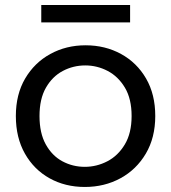

<svg xmlns="http://www.w3.org/2000/svg" viewBox="-20 -736 680 763"><path d="M317 7Q239 7 177 -27.5Q115 -62 79 -125.5Q43 -189 43 -275Q43 -361 80 -424Q117 -487 180 -521.5Q243 -556 320 -556Q398 -556 461 -521.5Q524 -487 560.5 -424Q597 -361 597 -275Q597 -189 559.5 -125.5Q522 -62 458.5 -27.5Q395 7 317 7ZM317 -73Q364 -73 406.5 -95Q449 -117 476 -162Q503 -207 503 -275Q503 -343 476.5 -387.5Q450 -432 408 -454Q366 -476 319 -476Q271 -476 229.5 -454Q188 -432 162.5 -387.5Q137 -343 137 -275Q137 -207 162 -162Q187 -117 228 -95Q269 -73 317 -73ZM144 -716H497V-647H144Z"/></svg>

Font: Parkinsans
Style: Regular
Weight: 400
Designer: Red Stone, Indian Type Foundry
Foundry: Indian Type Foundry
Version: Version 1.000